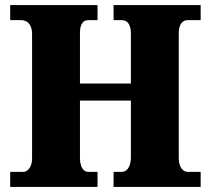

<svg xmlns="http://www.w3.org/2000/svg" viewBox="-20 -734 827 754"><path d="M20 0V-59H70Q81 -59 89 -66Q97 -73 101.5 -85Q106 -97 106 -111V-600Q106 -619 100 -631.5Q94 -644 84 -649.5Q74 -655 61 -655H20V-714H363V-655H328Q316 -655 309 -649.5Q302 -644 298 -633Q294 -622 294 -605V-406H494V-602Q494 -620 489.5 -632Q485 -644 477 -649.5Q469 -655 455 -655H426V-714H768V-655H718Q707 -655 699 -649.5Q691 -644 686.5 -632Q682 -620 682 -602V-113Q682 -97 686.5 -84.5Q691 -72 699.5 -65.5Q708 -59 718 -59H768V0H426V-59H456Q469 -59 477 -66Q485 -73 489.5 -86Q494 -99 494 -117V-339H294V-111Q294 -97 298 -85Q302 -73 309 -66Q316 -59 328 -59H363V0Z"/></svg>

Font: Noto Serif Khmer SemiCondensed Black
Style: Regular
Weight: 900
Width: 4
Designer: Danh Hong and the Monotype Design Team
Foundry: Monotype Imaging Inc.
Version: Version 2.004